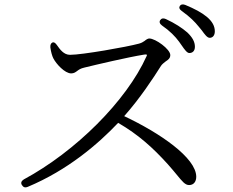

<svg xmlns="http://www.w3.org/2000/svg" viewBox="-20 -835 1040 858"><path d="M78 -8C84 2 93 5 104 0C283 -75 418 -191 508 -286C599 -233 663 -175 730 -101C748 -81 759 -67 770 -54C794 -25 807 -8 825 -8C846 -8 857 -24 857 -45C857 -130 694 -241 535 -316C606 -396 665 -486 699 -540C703 -547 713 -555 721 -561C732 -568 741 -575 741 -589C741 -615 675 -663 647 -663C641 -663 633 -658 626 -652C619 -647 612 -643 601 -640C546 -625 347 -590 293 -590C265 -590 248 -614 234 -634C227 -644 220 -648 214 -645C208 -642 204 -635 205 -623C208 -602 213 -585 218 -575C231 -549 270 -507 298 -507C310 -507 317 -512 325 -518C333 -524 340 -529 357 -533C410 -546 550 -579 624 -591C636 -593 639 -591 635 -584C545 -384 318 -158 86 -33C75 -26 72 -17 78 -8ZM704 -721C740 -696 763 -672 780 -649C786 -641 788 -637 792 -632C805 -613 816 -598 826 -598C840 -598 851 -607 851 -626C851 -648 840 -668 817 -690C794 -710 762 -731 721 -750C710 -755 701 -753 696 -745C691 -738 693 -729 704 -721ZM792 -786C830 -759 851 -737 868 -716L882 -699C895 -681 906 -666 917 -666C930 -666 940 -676 940 -695C940 -718 929 -739 904 -760C881 -779 849 -796 808 -813C797 -817 789 -816 784 -809C779 -802 781 -794 792 -786Z"/></svg>

Font: 寒蝉锦书宋
Style: Regular
Weight: 400
Designer: 寒蝉锦书宋{Warren} 思源宋体{Ryoko NISHIZUKA 西塚涼子 (kana & ideographs); Frank Grießhammer (Latin, Greek & Cyrillic); Wenlong ZHANG 
Foundry: Adobe & ChillType
Version: Version 2.000;Glyphs 3.1.1 (3135)